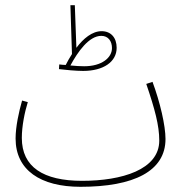

<svg xmlns="http://www.w3.org/2000/svg" viewBox="-20 -698 727 739"><path d="M300 -425C378 -425 429 -460 429 -514C429 -553 407 -578 371 -578C335 -578 301 -550 274 -514L268 -678H251L257 -490C248 -476 240 -462 233 -448C225 -448 217 -449 208 -450L207 -432C230 -429 273 -425 300 -425ZM370 -560C397 -560 411 -539 411 -513C411 -476 372 -443 304 -443C289 -443 272 -444 251 -446C279 -498 322 -560 370 -560ZM290 21C495 21 617 -39 617 -163C617 -215 596 -305 567 -383L543 -375C576 -278 593 -215 593 -157C593 -45 449 -2 296 -2C147 -2 64 -55 64 -167C64 -213 75 -266 87 -305L65 -311C53 -269 40 -211 40 -165C40 -43 136 21 290 21Z"/></svg>

Font: Noto Sans Arabic ExtCond Thin
Style: Regular
Weight: 100
Width: 2
Designer: Monotype Design Team, Nadine Chahine, Nizar Qandah and Khaled Hosny
Foundry: Monotype Imaging Inc.
Version: Version 2.012